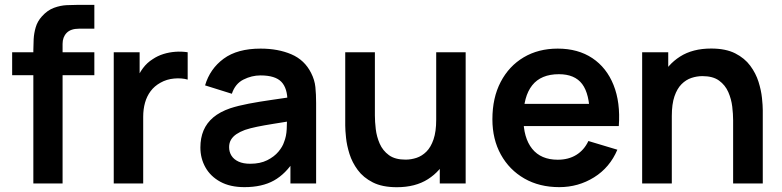

<svg xmlns="http://www.w3.org/2000/svg" viewBox="-20 -755 3218 790"><path d="M117.2 0V-548.5Q117.2 -569.1 118.5 -593.7Q119.8 -618.3 127 -642.9Q134.2 -667.5 152.5 -687.7Q175.3 -713.1 202.2 -722.9Q229 -732.7 254.9 -733.8Q280.8 -735 300.7 -735H368.2V-637H305.7Q271.2 -637 254.3 -619.7Q237.5 -602.4 237.5 -574.5V0ZM30 -445.5V-540H368.2V-445.5Z M448 0V-540H554.5V-408.5L541.5 -425.5Q551.7 -452.5 568.4 -474.8Q585.2 -497.2 608.5 -511.7Q628.4 -525.2 652.6 -532.8Q676.8 -540.2 702.3 -542Q727.8 -543.8 752.2 -540V-427.5Q727.8 -434.6 696.8 -431.9Q665.8 -429.2 640.3 -414.7Q615.6 -401.1 599.9 -380.1Q584.2 -359.2 576.7 -332.4Q569.2 -305.7 569.2 -274.3V0Z M985.7 15Q926.8 15 886.4 -7.2Q845.9 -29.4 825.2 -66.5Q804.5 -103.5 804.5 -148Q804.5 -187.2 817.5 -218.2Q830.6 -249.2 857.6 -272Q884.7 -294.8 927.3 -309.5Q960.2 -320.2 1003.7 -328.5Q1047.2 -336.8 1098.6 -344.1Q1149.9 -351.4 1206.2 -359.8L1162.8 -335.7Q1163.2 -391.6 1137.9 -418.1Q1112.5 -444.7 1051.8 -444.7Q1015.5 -444.7 981.5 -427.5Q947.6 -410.4 934 -369.2L823.8 -403.7Q843.9 -472 900.3 -513.5Q956.7 -555 1052.2 -555Q1124.2 -555 1178.8 -531.6Q1233.4 -508.2 1260.2 -454.5Q1274.7 -426.2 1277.7 -396.4Q1280.7 -366.7 1280.7 -331.3V0H1175V-117.2L1192.5 -97.8Q1156 -39.6 1107.2 -12.3Q1058.4 15 985.7 15ZM1009.5 -81.2Q1050.5 -81.2 1079.4 -95.7Q1108.3 -110.2 1125.7 -131Q1143 -151.8 1148.8 -170.7Q1158.2 -193.7 1159.7 -223.4Q1161.2 -253.1 1161.2 -271.7L1198.2 -260.5Q1143.3 -251.8 1104.3 -245.4Q1065.2 -239.1 1037.4 -233.4Q1009.6 -227.7 988 -220.5Q967.2 -212.8 952.7 -203Q938.2 -193.1 930.4 -180Q922.7 -166.9 922.7 -149.5Q922.7 -129.8 932.5 -114.3Q942.4 -98.8 961.7 -90Q981 -81.2 1009.5 -81.2Z M1612.8 15.3Q1553.1 15.3 1514 -4.5Q1475 -24.3 1452 -55.5Q1429 -86.6 1418 -121.6Q1407 -156.7 1403.8 -188Q1400.5 -219.2 1400.5 -238.5V-540H1522.5V-279.8Q1522.5 -254.8 1526.1 -223.8Q1529.8 -192.8 1542.3 -164Q1554.9 -135.2 1580.2 -116.7Q1605.4 -98.2 1648.7 -98.2Q1671.5 -98.2 1694 -105.6Q1716.4 -113.1 1734.6 -131.2Q1752.8 -149.3 1763.8 -181.5Q1774.8 -213.6 1774.8 -262.5L1846.3 -231.8Q1846.3 -163.1 1819.6 -107Q1792.8 -50.8 1740.9 -17.8Q1689 15.3 1612.8 15.3ZM1789.5 0V-167.5H1774.8V-540H1896V0Z M2281.3 15Q2199.4 15 2137.5 -20.5Q2075.6 -56.1 2040.8 -119Q2006 -182 2006 -264.2Q2006 -352.7 2040.1 -417.9Q2074.2 -483.2 2134.7 -519.1Q2195.2 -555 2274.7 -555Q2358.4 -555 2417.2 -515.8Q2475.9 -476.7 2504.5 -405.2Q2533.2 -333.7 2526.1 -236.3H2406.5V-280.3Q2406 -368.5 2375.5 -409.1Q2345 -449.7 2279.7 -449.7Q2205.8 -449.7 2169.6 -403.8Q2133.5 -358 2133.5 -270Q2133.5 -187.8 2169.6 -142.8Q2205.8 -97.8 2274.7 -97.8Q2319.2 -97.8 2351.3 -117.7Q2383.5 -137.5 2401 -174.8L2520.2 -139Q2489.2 -65.8 2424.4 -25.4Q2359.5 15 2281.3 15ZM2095.5 -236.3V-327.5H2467.2V-236.3Z M2996.5 0V-260.2Q2996.5 -285.2 2992.9 -316.2Q2989.2 -347.2 2976.7 -376Q2964.1 -404.8 2938.8 -423.3Q2913.6 -441.8 2870.3 -441.8Q2847.5 -441.8 2825 -434.4Q2802.6 -426.9 2784.4 -408.8Q2766.2 -390.7 2755.2 -358.8Q2744.2 -326.8 2744.2 -277.5L2672.7 -308.2Q2672.7 -376.9 2699.4 -433Q2726.2 -489.2 2778.1 -522.2Q2830 -555.3 2906.2 -555.3Q2965.9 -555.3 3005 -535.5Q3044 -515.7 3067 -484.5Q3090 -453.4 3101 -418.4Q3112 -383.3 3115.2 -352Q3118.5 -320.8 3118.5 -301.5V0ZM2622.2 0V-540H2729.5V-372.5H2744.2V0Z"/></svg>

Font: Manrope ExtraLight
Style: Regular
Weight: 200
Designer: Mikhail Sharanda
Foundry: Mikhail Sharanda
Version: Version 4.505